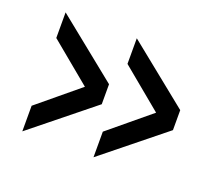

<svg xmlns="http://www.w3.org/2000/svg" viewBox="-89 -660 850 740"><g transform="rotate(20 336.0 -290.0)"><path d="M356 -46V-151L559 -319V-261L356 -429V-534L608 -331V-249ZM64 -46V-151L267 -319V-261L64 -429V-534L316 -331V-249Z"/></g></svg>

Font: Murecho Thin Medium
Style: Regular
Weight: 500
Version: Version 1.010